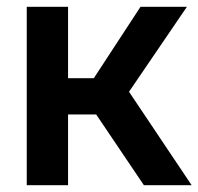

<svg xmlns="http://www.w3.org/2000/svg" viewBox="-20 -547 586 567"><path d="M59 0V-527H181V-316H257L395 -527H532L361 -276L546 0H405L264 -209H181V0Z"/></svg>

Font: Onest SemiBold
Style: Regular
Weight: 600
Designer: Dmitri Voloshin, Andrey Kudryavtsev
Foundry: Dmitri Voloshin, Andrey Kudryavtsev
Version: Version 1.000;gftools[0.9.33]